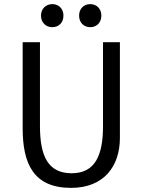

<svg xmlns="http://www.w3.org/2000/svg" viewBox="-20 -897 690 932"><path d="M288 -821C288 -787 265 -765 234 -765C203 -765 179 -787 179 -821C179 -855 203 -877 234 -877C265 -877 288 -855 288 -821ZM472 -821C472 -787 449 -765 418 -765C387 -765 364 -787 364 -821C364 -855 387 -877 418 -877C449 -877 472 -855 472 -821ZM562 -227C562 -91 485 15 325 15C142 15 90 -103 90 -275V-692H174V-285C174 -138 214 -56 328 -56C443 -56 480 -145 480 -285V-692H562Z"/></svg>

Font: Repo Regular
Style: Regular
Weight: 400
Designer: Stefan Peev
Foundry: Context Ltd
Version: Version 1.502